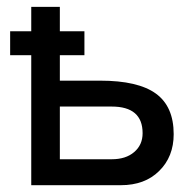

<svg xmlns="http://www.w3.org/2000/svg" viewBox="-20 -544 560 564"><path d="M490.2 -149.9Q490.2 -83.5 447.3 -41.5Q405.3 0 335 0H71.8V-381.8H9.8V-452.1H71.8V-523.9H155.8V-452.1H228V-381.8H155.8V-307.1H273.9Q385.7 -307.1 438 -269Q490.2 -231 490.2 -149.9ZM398.9 -152.8Q398.9 -231 308.1 -231H155.8V-76.2H308.1Q349.6 -76.2 374 -97.2Q398.9 -118.2 398.9 -152.8Z"/></svg>

Font: Miedinger*
Style: Book
Weight: 400
Version: Version 001.000